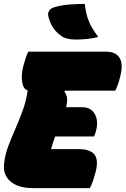

<svg xmlns="http://www.w3.org/2000/svg" viewBox="-24 -965 644 985"><path d="M144 0Q70 0 30 -34Q-10 -68 -3 -126Q2 -172 18.5 -215.5Q35 -259 54.5 -303.5Q74 -348 92 -396.5Q110 -445 118 -501Q95 -508 89.5 -545Q84 -582 96 -627Q103 -653 108.5 -669.5Q114 -686 121 -700H519Q570 -700 589.5 -668Q609 -636 593 -574Q588 -552 581.5 -533Q575 -514 567 -500H310L306 -495Q318 -480 320 -461.5Q322 -443 315 -415H398Q430 -415 448.5 -397.5Q467 -380 472 -354Q477 -328 470 -300Q465 -277 458 -265H259Q253 -249 247.5 -232.5Q242 -216 238 -200H380Q436 -200 459 -174Q482 -148 468 -88Q461 -62 454 -40Q447 -18 437 0ZM411 -945Q416 -896 431 -858Q446 -820 480 -776Q455 -768 422 -765Q389 -762 367 -762Q343 -762 325 -766Q307 -770 297 -776Q266 -796 248 -823.5Q230 -851 223 -887Q221 -898 228.5 -910Q236 -922 252 -927Q290 -939 333.5 -942Q377 -945 411 -945Z"/></svg>

Font: Recursive Sn Csl St XBk
Style: Italic
Weight: 1000
Italic angle: -15°
Version: Version 1.085;hotconv 1.1.0;makeotfexe 2.6.0; ttfautohint (v